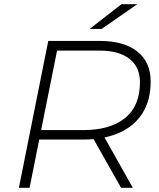

<svg xmlns="http://www.w3.org/2000/svg" viewBox="-20 -895 760 915"><path d="M70 0 210 -700H455Q571 -700 634.5 -649.5Q698 -599 698 -507Q698 -417 659 -355.5Q620 -294 548 -262Q516 -248 478 -240L613 0H557L426 -232Q403 -230 377 -230H167L121 0ZM176 -275H377Q505 -275 576 -332.5Q647 -390 647 -503Q647 -576 596.5 -615Q546 -654 452 -654H252ZM407 -757 559 -875H634L464 -757Z"/></svg>

Font: Montserrat Thin Light
Style: Italic
Weight: 300
Italic angle: -11.3°
Version: Version 9.000